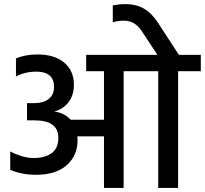

<svg xmlns="http://www.w3.org/2000/svg" viewBox="-20 -918 1001 938"><path d="M961 -650V-570H850V0H753V-570H584V0H488V-252H358Q359 -246 359 -234Q359 -158 306 -111Q253 -64 156 -64Q88 -64 30 -88V-178Q92 -146 145.5 -146Q199 -146 232 -169.5Q265 -193 265 -245Q265 -330 149 -330H112V-414H144Q193 -414 218.5 -435Q244 -456 244 -493Q244 -568 157 -568Q102 -568 58 -544V-633Q106 -652 161 -652Q247 -652 294 -612Q341 -572 341 -504Q341 -453 315 -419Q289 -385 245 -373Q294 -367 325 -333H488V-570H401V-650H749L672 -767Q639 -817 585 -817Q555 -817 531 -809V-892Q567 -898 591 -898Q644 -898 682 -876.5Q720 -855 751 -808L854 -650Z"/></svg>

Font: Hind Medium
Style: Regular
Weight: 500
Designer: Manushi Parikh, Satya Rajpurohit
Foundry: Indian Type Foundry
Version: Version 1.201;PS 1.0;hotconv 1.0.78;makeotf.lib2.5.61930; tt